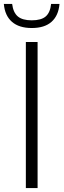

<svg xmlns="http://www.w3.org/2000/svg" viewBox="-48 -953 322 973"><path d="M83 0V-740H142.5V0ZM-28.5 -933H13.5Q19 -889.5 42.2 -869.8Q65.5 -850 113 -850Q161 -850 183.8 -869.8Q206.5 -889.5 211 -933H253.5Q248.5 -874 213.2 -842.5Q178 -811 113 -811Q48.5 -811 12.5 -842.5Q-23.5 -874 -28.5 -933Z"/></svg>

Font: Encode Sans Semi Condensed Light
Style: Regular
Weight: 300
Width: 4
Designer: Multiple Designers
Foundry: Impallari Type
Version: Version 2.000